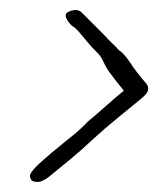

<svg xmlns="http://www.w3.org/2000/svg" viewBox="-20 -493 330 383"><path d="M55 -130Q44 -130 41.5 -135.5Q39 -141 40 -144Q42 -152 62 -170Q82 -188 107 -208Q121 -219 131 -227.5Q141 -236 151 -246Q153 -249 163.5 -257.5Q174 -266 177 -269Q191 -281 201.5 -290.5Q212 -300 227 -312Q223 -317 213.5 -329Q204 -341 199 -348Q192 -357 186.5 -369.5Q181 -382 172 -390Q158 -404 144.5 -421Q131 -438 123 -442Q111 -454 111 -462Q111 -467 116 -469Q123 -473 131 -473Q138 -473 143 -468L185 -426Q197 -413 206 -404.5Q215 -396 216 -394Q228 -386 240 -367.5Q252 -349 272 -326Q277 -320 275 -312Q273 -305 259 -294Q235 -274 212 -255.5Q189 -237 163 -213Q143 -194 120.5 -175.5Q98 -157 76 -139Q72 -136 66 -133Q60 -130 55 -130Z"/></svg>

Font: Square Peg
Style: Regular
Weight: 400
Designer: Robert E. Leuschke
Foundry: Robert E. Leuschke
Version: Version 1.010; ttfautohint (v1.8.4.7-5d5b)